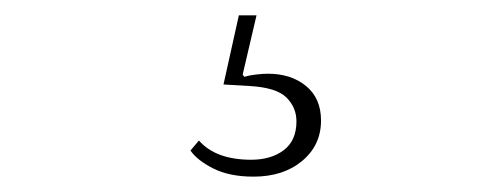

<svg xmlns="http://www.w3.org/2000/svg" viewBox="-20 -27 640 250"><path d="M310 203Q279 203 258 192.5Q237 182 228 169L239 156Q261 181 307 181Q333 181 349.5 168.5Q366 156 366 131Q366 113 353 100Q340 87 305 85L271 83L291 -7H314L296 70L298 73Q305 71 313.5 70Q322 69 329 69Q359 69 378.5 85Q398 101 398 130Q398 162 373.5 182.5Q349 203 310 203Z"/></svg>

Font: IBM Plex Serif ExtraLight
Style: Regular
Weight: 200
Designer: Mike Abbink, Paul van der Laan, Pieter van Rosmalen
Foundry: Bold Monday
Version: Version 2.5